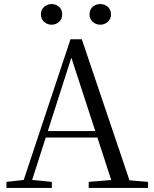

<svg xmlns="http://www.w3.org/2000/svg" viewBox="-20 -928 758 948"><path d="M235 -806Q214 -806 198 -820Q182 -834 182 -857Q182 -881 198 -894.5Q214 -908 235 -908Q256 -908 271.5 -894.5Q287 -881 287 -857Q287 -834 271.5 -820Q256 -806 235 -806ZM475 -806Q454 -806 438 -820Q422 -834 422 -857Q422 -881 438 -894.5Q454 -908 475 -908Q496 -908 512 -894.5Q528 -881 528 -857Q528 -834 512 -820Q496 -806 475 -806ZM12 0V-30L110 -41H127L236 -30V0ZM84 0 328 -734H384L632 0H542L322 -675H342L338 -661L126 0ZM192 -249 196 -281H500L504 -249ZM418 0V-30L552 -41H581L711 -30V0Z"/></svg>

Font: Noto Serif TC
Style: Regular
Weight: 400
Designer: Ryoko NISHIZUKA  (kana & ideographs); Frank Grießhammer (Latin, Greek & Cyrillic); Wenlong ZHANG  (bopomofo); Sandoll Co
Foundry: Adobe
Version: Version 2.003-H1;hotconv 1.1.1;makeotfexe 2.6.0